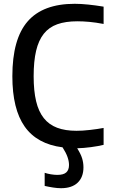

<svg xmlns="http://www.w3.org/2000/svg" viewBox="-20 -770 600 1010"><path d="M301 220Q282 220 259.5 216.5Q237 213 215 208V139Q230 144 248 147Q266 150 282 150Q314 150 328.5 137Q343 124 343 98Q343 78 335 55.5Q327 33 309 5Q175 -12 110 -104Q45 -196 45 -369Q45 -565 125.5 -657.5Q206 -750 373 -750Q405 -750 444 -746Q483 -742 525 -735V-644Q483 -652 449.5 -655Q416 -658 387 -658Q325 -658 281.5 -642.5Q238 -627 210.5 -592.5Q183 -558 170 -503Q157 -448 157 -369Q157 -292 170 -237.5Q183 -183 210.5 -148.5Q238 -114 280.5 -98Q323 -82 382 -82Q396 -82 415 -83Q434 -84 453.5 -86.5Q473 -89 492 -91.5Q511 -94 525 -97V-8Q496 -1 458.5 4Q421 9 386 10Q405 40 412 63Q419 86 419 110Q419 162 388.5 191Q358 220 301 220Z"/></svg>

Font: Encode Sans Narrow
Style: Medium
Weight: 500
Designer: Pablo Impallari, Andres Torresi
Foundry: Pablo Impallari, Andres Torresi
Version: Version 1.000; ttfautohint (v1.00) -l 8 -r 50 -G 200 -x 14 -